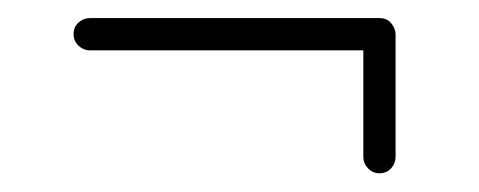

<svg xmlns="http://www.w3.org/2000/svg" viewBox="-20 -360 521 209"><path d="M60.1 -322.8Q60.1 -330.6 65.4 -335.4Q70.8 -340.3 78.1 -340.3H393.1Q401.4 -340.3 406 -334.5Q410.6 -328.6 410.6 -322.8V-189.5Q410.6 -182.1 405.8 -176.8Q400.9 -171.4 393.1 -171.4Q385.7 -171.4 380.6 -176.8Q375.5 -182.1 375.5 -189.5V-305.2H78.1Q70.8 -305.2 65.4 -310.3Q60.1 -315.4 60.1 -322.8Z"/></svg>

Font: Mikhak-DS2-FD ExtraLight
Style: Regular
Weight: 200
Designer: Amin Abedi
Version: Version 3.2